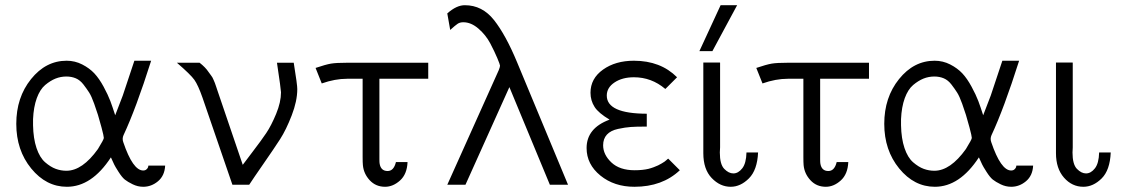

<svg xmlns="http://www.w3.org/2000/svg" viewBox="-20 -715 4355 743"><path d="M237.8 -480Q270 -480 298.1 -465.6Q326.2 -451.2 345 -431.2Q363.8 -411.1 380.9 -379.6Q397.9 -348.1 407 -324Q416 -299.8 425.8 -269L455.1 -345.2L500 -480H564.9Q505.9 -293.9 458 -191.9Q452.1 -178.7 457 -165Q494.1 -55.2 534.2 -55.2Q542 -55.2 546.9 -59.6Q551.8 -64 553 -67.9Q554.2 -71.8 554.2 -74.2H619.1Q617.2 -35.2 591.6 -13.7Q565.9 7.8 534.2 7.8Q513.2 7.8 493.7 -1.7Q474.1 -11.2 463.1 -20Q452.1 -28.8 438.5 -50.3Q424.8 -71.8 421.9 -78.4Q418.9 -85 409.2 -106Q335 7.8 238.8 7.8Q158.7 7.8 100.8 -63Q43 -133.8 43 -235.8Q43 -337.9 100.1 -408.9Q157.2 -480 237.8 -480ZM107.9 -230Q108.9 -179.2 121.3 -142.1Q133.8 -105 154.8 -86.9Q175.8 -68.8 195.8 -61.5Q215.8 -54.2 236.8 -54.2Q298.8 -54.2 358.9 -138.2Q381.8 -175.3 381.8 -181.2Q381.8 -188 373 -221.2Q363.3 -256.3 359.1 -270.3Q355 -284.2 344.5 -313.5Q334 -342.8 325 -356.9Q315.9 -371.1 303 -387.9Q290 -404.8 273.4 -411.9Q256.8 -418.9 236.8 -418.9Q214.8 -418.9 194.8 -410.9Q174.8 -402.8 154.8 -386Q134.8 -369.1 122.3 -335Q109.9 -300.8 107.9 -253.9Z M664.6 -472.2H752.4Q763.7 -463.4 772.2 -454.6Q780.8 -445.8 787.1 -436.3Q793.5 -426.8 797.6 -421.9Q801.8 -417 806.2 -406.5Q810.5 -396 811.5 -394Q812.5 -392.1 816.4 -379.9L820.3 -368.2L919.4 -77.1Q926.3 -86.9 958.5 -128.9Q990.7 -170.9 1010.3 -200Q1029.8 -229 1048.6 -274.4Q1067.4 -319.8 1067.4 -357.9Q1067.4 -367.7 1051.8 -472.2H1116.7Q1130.9 -384.3 1130.4 -370.1Q1130.4 -324.2 1108.9 -268.6Q1087.4 -212.9 1064 -176.5Q1040.5 -140.1 999.5 -81.1Q958.5 -22 944.3 0H879.4L763.7 -336.9Q746.6 -385.7 732.2 -406Q717.8 -426.3 664.6 -472.2Z M1201.2 -452.1Q1240.2 -465.3 1260.7 -468.8Q1281.2 -472.2 1323.2 -472.2H1637.2V-410.2H1448.2V-98.1Q1448.2 -85.9 1449.2 -81.1Q1454.1 -53.2 1480 -53.2Q1503.9 -53.2 1512.2 -87.9H1557.1Q1555.2 -41 1528.1 -16.6Q1501 7.8 1470.2 7.8Q1434.1 7.8 1410.6 -17.6Q1387.2 -43 1384.3 -76.2Q1383.3 -85.9 1383.3 -106.9V-410.2H1323.2Q1276.4 -410.2 1225.1 -392.1Z M1710.9 0 1910.2 -443.8Q1915 -456.1 1915 -460.9Q1915 -464.8 1904.5 -490Q1894 -515.1 1877.2 -547.1Q1860.4 -579.1 1831.8 -604Q1803.2 -628.9 1772.9 -628.9Q1759.8 -628.9 1751 -623Q1742.2 -617.2 1722.2 -599.1L1710.9 -663.1Q1747.1 -695.3 1779.3 -694.8Q1846.2 -694.8 1891.6 -637.5Q1937 -580.1 1981 -474.1L2178.2 0H2107.9L1951.2 -377.9L1781.2 0Z M2250 -142.1Q2250 -219.2 2338.9 -252Q2295.9 -277.8 2281.2 -300.8Q2265.1 -325.7 2265.1 -356Q2265.1 -411.1 2313.5 -445.6Q2361.8 -480 2433.1 -480Q2536.1 -480 2600.1 -416L2555.2 -371.1H2554.2Q2501 -416 2433.1 -416Q2388.2 -416 2358.2 -396Q2328.1 -376 2328.1 -345.2Q2328.1 -275.4 2482.9 -274.9V-225.1H2475.1Q2441.9 -225.1 2420.9 -223.6Q2399.9 -222.2 2371.6 -216.1Q2343.3 -210 2328.6 -194.1Q2314 -178.2 2314 -152.8Q2314 -116.7 2345.9 -86.4Q2377.9 -56.2 2436 -56.2Q2451.2 -56.2 2465.1 -57.6Q2479 -59.1 2489 -61.5Q2499 -64 2509.5 -67.9Q2520 -71.8 2526.6 -75Q2533.2 -78.1 2540.5 -82.5Q2547.9 -86.9 2551.5 -89.4Q2555.2 -91.8 2560.1 -96.4Q2564.9 -101.1 2565.9 -101.1L2610.8 -56.2Q2543 7.8 2435.1 7.8Q2356.9 7.8 2303.5 -35.6Q2250 -79.1 2250 -142.1Z M2686.5 -517.1 2768.6 -694.8H2832.5L2736.8 -517.1ZM2701.7 -122.1V-473.1H2765.6L2766.6 -472.2V-145Q2766.6 -142.1 2766.1 -135Q2765.6 -127.9 2765.6 -125Q2765.6 -79.1 2782.7 -61.5Q2799.8 -43.9 2817.9 -43.9Q2836.9 -43.9 2852.3 -63.5Q2867.7 -83 2868.7 -125H2913.6Q2910.6 -57.1 2878.2 -24.7Q2845.7 7.8 2807.6 7.8Q2766.6 7.8 2734.1 -26.1Q2701.7 -60.1 2701.7 -122.1Z M2906.7 -452.1Q2945.8 -465.3 2966.3 -468.8Q2986.8 -472.2 3028.8 -472.2H3342.8V-410.2H3153.8V-98.1Q3153.8 -85.9 3154.8 -81.1Q3159.7 -53.2 3185.5 -53.2Q3209.5 -53.2 3217.8 -87.9H3262.7Q3260.7 -41 3233.6 -16.6Q3206.5 7.8 3175.8 7.8Q3139.6 7.8 3116.2 -17.6Q3092.8 -43 3089.8 -76.2Q3088.9 -85.9 3088.9 -106.9V-410.2H3028.8Q2981.9 -410.2 2930.7 -392.1Z M3596.7 -480Q3628.9 -480 3657 -465.6Q3685.1 -451.2 3703.9 -431.2Q3722.7 -411.1 3739.7 -379.6Q3756.8 -348.1 3765.9 -324Q3774.9 -299.8 3784.7 -269L3814 -345.2L3858.9 -480H3923.8Q3864.7 -293.9 3816.9 -191.9Q3811 -178.7 3815.9 -165Q3853 -55.2 3893.1 -55.2Q3900.9 -55.2 3905.8 -59.6Q3910.6 -64 3911.9 -67.9Q3913.1 -71.8 3913.1 -74.2H3978Q3976.1 -35.2 3950.4 -13.7Q3924.8 7.8 3893.1 7.8Q3872.1 7.8 3852.5 -1.7Q3833 -11.2 3822 -20Q3811 -28.8 3797.4 -50.3Q3783.7 -71.8 3780.8 -78.4Q3777.8 -85 3768.1 -106Q3693.8 7.8 3597.7 7.8Q3517.6 7.8 3459.7 -63Q3401.9 -133.8 3401.9 -235.8Q3401.9 -337.9 3459 -408.9Q3516.1 -480 3596.7 -480ZM3466.8 -230Q3467.8 -179.2 3480.2 -142.1Q3492.7 -105 3513.7 -86.9Q3534.7 -68.8 3554.7 -61.5Q3574.7 -54.2 3595.7 -54.2Q3657.7 -54.2 3717.8 -138.2Q3740.7 -175.3 3740.7 -181.2Q3740.7 -188 3731.9 -221.2Q3722.2 -256.3 3718 -270.3Q3713.9 -284.2 3703.4 -313.5Q3692.9 -342.8 3683.8 -356.9Q3674.8 -371.1 3661.9 -387.9Q3648.9 -404.8 3632.3 -411.9Q3615.7 -418.9 3595.7 -418.9Q3573.7 -418.9 3553.7 -410.9Q3533.7 -402.8 3513.7 -386Q3493.7 -369.1 3481.2 -335Q3468.8 -300.8 3466.8 -253.9Z M4066.4 -122.1V-473.1H4130.4L4131.3 -472.2V-145Q4131.3 -142.1 4130.9 -135Q4130.4 -127.9 4130.4 -125Q4130.4 -79.1 4147.5 -61.5Q4164.6 -43.9 4182.6 -43.9Q4201.7 -43.9 4217 -63.5Q4232.4 -83 4233.4 -125H4278.3Q4275.4 -56.2 4242.9 -24.2Q4210.4 7.8 4172.4 7.8Q4128.4 7.8 4097.4 -27.6Q4066.4 -63 4066.4 -122.1Z"/></svg>

Font: CMU Bright
Style: Roman
Weight: 500
Version: Version 0.7.0